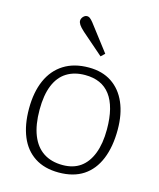

<svg xmlns="http://www.w3.org/2000/svg" viewBox="-115 -838 773 933"><g transform="rotate(15 271.5 -371.0)"><path d="M269 14Q197 14 148 -18Q99 -50 74.5 -109Q50 -168 50 -249Q50 -332 76.5 -392Q103 -452 154.5 -484.5Q206 -517 280 -517Q348 -517 395.5 -485.5Q443 -454 468 -396.5Q493 -339 493 -261Q493 -175 467.5 -113Q442 -51 392.5 -18.5Q343 14 269 14ZM278 -26Q331 -26 367 -51.5Q403 -77 422.5 -127Q442 -177 442 -249Q442 -306 431 -349Q420 -392 398.5 -420.5Q377 -449 345.5 -463Q314 -477 272 -477Q218 -477 179.5 -453Q141 -429 121 -380Q101 -331 101 -257Q101 -181 121.5 -129.5Q142 -78 181.5 -52Q221 -26 278 -26ZM320 -584 212 -678Q193 -695 186 -706Q179 -717 179 -726Q179 -733 183 -740Q187 -747 193.5 -751.5Q200 -756 207 -756Q215 -756 222 -750.5Q229 -745 238 -734L339 -602Z"/></g></svg>

Font: Literata ExtraLight
Style: Regular
Weight: 250
Designer: Latin by Veronika Burian and Jose Scaglione. Greek by Irene Vlachou. Cyrillic by Vera Evstafieva.
Foundry: TypeTogether
Version: Version 3.103;gftools[0.9.29]